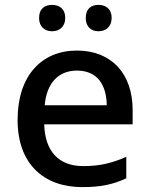

<svg xmlns="http://www.w3.org/2000/svg" viewBox="-20 -756 612 786"><path d="M140 -682C140 -646 164 -628 193 -628C222 -628 247 -646 247 -682C247 -721 222 -736 193 -736C164 -736 140 -721 140 -682ZM331 -682C331 -646 354 -628 383 -628C412 -628 437 -646 437 -682C437 -721 412 -736 383 -736C354 -736 331 -721 331 -682ZM295 -549C150 -549 52 -446 52 -265C52 -84 160 10 317 10C393 10 443 -1 497 -26V-114C440 -89 390 -76 321 -76C221 -76 164 -136 161 -247H523V-305C523 -455 436 -549 295 -549ZM295 -467C378 -467 416 -409 417 -325H163C171 -416 219 -467 295 -467Z"/></svg>

Font: Noto Sans Malayalam Medium
Style: Regular
Weight: 500
Designer: Jelle Bosma - Monotype Design Team
Foundry: Monotype Imaging Inc.
Version: Version 2.104